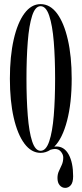

<svg xmlns="http://www.w3.org/2000/svg" viewBox="-20 -731 396 932"><path d="M177 11Q132 11 98.5 -34Q65 -79 46.5 -160Q28 -241 28 -349Q28 -457.5 46.5 -539Q65 -620.5 98.5 -665.8Q132 -711 177 -711Q223 -711 256.8 -665.8Q290.5 -620.5 309.2 -539Q328 -457.5 328 -349Q328 -231 305.5 -144.8Q283 -58.5 243.5 -19Q249.5 -20 254 -20Q292 -20 313.5 19.2Q335 58.5 335 124.5Q335 154.5 323.8 167.8Q312.5 181 296.5 181Q281 181 270 168.5Q259 156 259 133Q259 114.5 266 99.5Q273 84.5 280 69Q287 53.5 287 33.5Q287 19.5 276.2 5.8Q265.5 -8 246.5 -8Q236 -7.5 225 -4Q202.5 11 177 11ZM177 1Q203.5 1 219 -45Q234.5 -91 241 -170.2Q247.5 -249.5 247.5 -349Q247.5 -449 241 -528.5Q234.5 -608 219 -654.5Q203.5 -701 177 -701Q151 -701 136 -654.5Q121 -608 114.8 -528.5Q108.5 -449 108.5 -349Q108.5 -249.5 114.8 -170.2Q121 -91 136 -45Q151 1 177 1Z"/></svg>

Font: Imbue 100pt
Style: Regular
Weight: 400
Designer: Tyler Finck
Foundry: Etcetera Type Company
Version: Version 1.102; ttfautohint (v1.8.3)